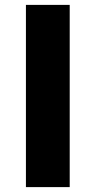

<svg xmlns="http://www.w3.org/2000/svg" viewBox="-20 -765 390 785"><path d="M86 0H265V-745H86Z"/></svg>

Font: Noto Sans CJK TC Black
Style: Regular
Weight: 900
Designer: Ryoko NISHIZUKA 西塚涼子 (kana, bopomofo & ideographs); Paul D. Hunt (Latin, Greek & Cyrillic); Sandoll Communications 산돌커뮤니
Foundry: Adobe
Version: Version 2.004;hotconv 1.0.118;makeotfexe 2.5.65603